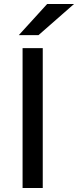

<svg xmlns="http://www.w3.org/2000/svg" viewBox="-20 -941 390 961"><path d="M93 0V-700H194V0ZM74 -765 216 -921H350.5L172.5 -765Z"/></svg>

Font: Overpass Medium
Style: Regular
Weight: 500
Designer: Delve Withrington, Dave Bailey, Thomas Jockin
Foundry: Delve Fonts LLC
Version: Version 4.000